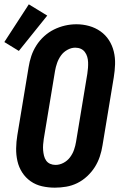

<svg xmlns="http://www.w3.org/2000/svg" viewBox="-48 -858 568 886"><path d="M205 8Q175 8 146 1.5Q117 -5 93.5 -21.5Q70 -38 54.5 -62Q39 -86 32.5 -114.5Q26 -143 26.5 -173.5Q27 -204 32 -234L84 -548Q88 -574 96.5 -599.5Q105 -625 120 -648.5Q135 -672 156 -691Q177 -710 201.5 -722Q226 -734 252 -740Q278 -746 305 -746Q335 -746 363.5 -738Q392 -730 415.5 -713.5Q439 -697 454.5 -673Q470 -649 477 -620.5Q484 -592 483 -561.5Q482 -531 477 -501L425 -187Q421 -161 412.5 -135.5Q404 -110 389.5 -87Q375 -64 354 -44.5Q333 -25 308.5 -13Q284 -1 257.5 3.5Q231 8 205 8ZM208 -97Q227 -97 245 -106.5Q263 -116 275 -132Q287 -148 293.5 -166.5Q300 -185 303 -204L355 -518Q357 -531 358 -544.5Q359 -558 358.5 -571Q358 -584 354.5 -596Q351 -608 343.5 -618Q336 -628 324.5 -633Q313 -638 299 -638Q281 -638 263 -628Q245 -618 233.5 -602Q222 -586 215.5 -567.5Q209 -549 206 -531L154 -217Q152 -204 151 -190.5Q150 -177 151 -164.5Q152 -152 155 -139.5Q158 -127 165 -117Q172 -107 183.5 -102Q195 -97 208 -97ZM39 -623 -28 -664 85 -838 170 -786Z"/></svg>

Font: Iosevka Curly XBdObl
Style: Regular
Weight: 800
Italic angle: -9°
Monospace: yes
Designer: Belleve Invis
Foundry: Belleve Invis
Version: Version 11.1.0; ttfautohint (v1.8.3)